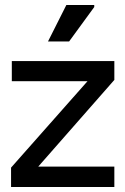

<svg xmlns="http://www.w3.org/2000/svg" viewBox="-20 -744 499 764"><path d="M24 0V-77L369 -467L379 -421H27V-501H435V-426L90 -33L80 -81H435V0ZM171 -579 244 -724H355V-716L255 -579Z"/></svg>

Font: Fustat Medium
Style: Regular
Weight: 500
Designer: Mohamed Gaber, Khaled Hosny, Laura Garcia Mut
Foundry: Kief Type Foundry, Alif Type Foundry, Hard Type Foundry
Version: Version 1.007